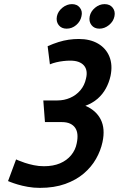

<svg xmlns="http://www.w3.org/2000/svg" viewBox="-20 -899 576 931"><path d="M329 -879Q304 -879 282.5 -861.5Q261 -844 256 -820Q251 -795 264.5 -777.5Q278 -760 303 -760Q329 -760 349.5 -777.5Q370 -795 375 -820Q381 -844 367.5 -861.5Q354 -879 329 -879ZM487 -879Q462 -879 441 -861.5Q420 -844 415 -820Q410 -795 423.5 -777.5Q437 -760 462 -760Q487 -760 508.5 -777.5Q530 -795 535 -820Q540 -844 526.5 -861.5Q513 -879 487 -879ZM190 -412 198 -307H280Q304 -307 320 -299.5Q336 -292 345 -278.5Q354 -265 355.5 -246Q357 -227 352 -204Q346 -172 325 -146.5Q304 -121 271 -107Q238 -93 193 -93Q168 -93 144 -98Q120 -103 100.5 -109.5Q81 -116 69.5 -121Q58 -126 58 -126L19 -21Q19 -21 31.5 -16Q44 -11 65.5 -4.5Q87 2 115 7Q143 12 173 12Q243 12 296 -7Q349 -26 386 -57.5Q423 -89 445.5 -128.5Q468 -168 477 -210Q491 -275 468.5 -319.5Q446 -364 394 -386Q429 -399 453.5 -420.5Q478 -442 493.5 -470.5Q509 -499 516 -531Q527 -584 510.5 -624.5Q494 -665 455.5 -687.5Q417 -710 362 -710Q338 -710 313.5 -706.5Q289 -703 263.5 -695Q238 -687 211 -675L222 -587Q236 -593 253 -597Q270 -601 287.5 -603Q305 -605 320 -605Q344 -605 360.5 -599Q377 -593 387 -581.5Q397 -570 399.5 -554Q402 -538 397 -518Q390 -485 369.5 -461Q349 -437 320 -424.5Q291 -412 259 -412Z"/></svg>

Font: Advent Pro
Style: Italic
Weight: 400
Italic angle: -12°
Designer: VivaRado, Andreas Kalpakidis
Foundry: VivaRado, Andreas Kalpakidis
Version: Version 3.000